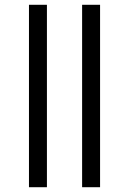

<svg xmlns="http://www.w3.org/2000/svg" viewBox="-20 -782 539 802"><path d="M101 0V-762H176V0ZM323 0V-762H398V0Z"/></svg>

Font: Noto Sans Display Condensed
Style: Regular
Weight: 400
Width: 3
Designer: Monotype Design Team
Foundry: Monotype Imaging Inc.
Version: Version 2.003